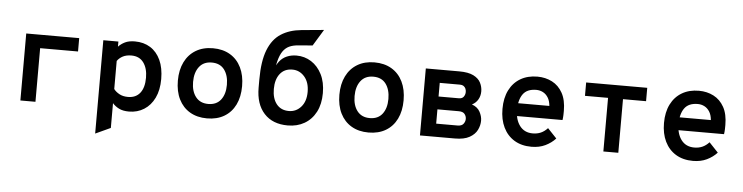

<svg xmlns="http://www.w3.org/2000/svg" viewBox="-52 -996 5648 1459"><g transform="rotate(5 2772.0 -267.0)"><path d="M116 0V-511H520V-409H231V0Z M704 201V-511H819V-472Q839.5 -494 869.2 -508.5Q899 -523 944 -523Q1012 -523 1062.2 -491.5Q1112.5 -460 1140.2 -400Q1168 -340 1168 -255Q1168 -171 1139 -111.2Q1110 -51.5 1059.5 -19.8Q1009 12 945 12Q898.5 12 868.5 -3.2Q838.5 -18.5 819 -41V148ZM928 -98Q987.5 -98 1019.8 -138.8Q1052 -179.5 1052 -255Q1052 -327 1020 -370.5Q988 -414 927 -414Q889 -414 862.2 -400.2Q835.5 -386.5 819 -363V-149Q833.5 -129 861 -113.5Q888.5 -98 928 -98Z M1540 12Q1464.5 12 1409.5 -20.5Q1354.5 -53 1324.8 -112.8Q1295 -172.5 1295 -255Q1295 -336.5 1324.8 -396.8Q1354.5 -457 1409.5 -490Q1464.5 -523 1540 -523Q1616 -523 1671 -490.2Q1726 -457.5 1755.5 -397.2Q1785 -337 1785 -255Q1785 -173 1755.5 -113Q1726 -53 1671 -20.5Q1616 12 1540 12ZM1540 -98Q1603 -98 1636 -141Q1669 -184 1669 -255Q1669 -326.5 1636.5 -370.2Q1604 -414 1540 -414Q1478 -414 1444.5 -370.5Q1411 -327 1411 -255Q1411 -184 1444.5 -141Q1478 -98 1540 -98Z M2156 12Q2040.5 12 1975.8 -58.5Q1911 -129 1911 -255V-317Q1911 -457.5 1944.5 -542.8Q1978 -628 2042 -669.2Q2106 -710.5 2197 -719L2368 -735L2292 -610L2182 -601Q2143 -598 2114.5 -584.8Q2086 -571.5 2066.5 -543.2Q2047 -515 2035 -467Q2033 -458 2031.2 -451Q2029.5 -444 2028 -435Q2032 -442.5 2037 -450.5Q2042 -458.5 2048 -466Q2070.5 -494.5 2104 -508.8Q2137.5 -523 2177 -523Q2239 -523 2289.8 -490.8Q2340.5 -458.5 2370.8 -398.8Q2401 -339 2401 -256Q2401 -172 2369.8 -112Q2338.5 -52 2283.2 -20Q2228 12 2156 12ZM2155 -98Q2210 -98 2247.5 -140.2Q2285 -182.5 2285 -255Q2285 -328 2247.5 -371Q2210 -414 2155 -414Q2094.5 -414 2060.8 -371Q2027 -328 2027 -255Q2027 -182.5 2060.8 -140.2Q2094.5 -98 2155 -98Z M2772 12Q2696.5 12 2641.5 -20.5Q2586.5 -53 2556.8 -112.8Q2527 -172.5 2527 -255Q2527 -336.5 2556.8 -396.8Q2586.5 -457 2641.5 -490Q2696.5 -523 2772 -523Q2848 -523 2903 -490.2Q2958 -457.5 2987.5 -397.2Q3017 -337 3017 -255Q3017 -173 2987.5 -113Q2958 -53 2903 -20.5Q2848 12 2772 12ZM2772 -98Q2835 -98 2868 -141Q2901 -184 2901 -255Q2901 -326.5 2868.5 -370.2Q2836 -414 2772 -414Q2710 -414 2676.5 -370.5Q2643 -327 2643 -255Q2643 -184 2676.5 -141Q2710 -98 2772 -98Z M3164 0V-511H3419Q3488.5 -511 3527.8 -491.2Q3567 -471.5 3583 -440Q3599 -408.5 3599 -374Q3599 -339.5 3583 -311.8Q3567 -284 3537 -269Q3580.5 -253.5 3598.8 -219.2Q3617 -185 3617 -152Q3617 -116 3599.8 -81Q3582.5 -46 3541.5 -23Q3500.5 0 3430 0ZM3279 -100H3442Q3473.5 -100 3486.8 -117.5Q3500 -135 3500 -155Q3500 -176 3486.8 -192.5Q3473.5 -209 3442 -209H3279ZM3279 -307H3434Q3459 -307 3470.5 -323Q3482 -339 3482 -359Q3482 -373 3476.8 -384.8Q3471.5 -396.5 3461 -403.8Q3450.5 -411 3434 -411H3279Z M4015 12Q3939 12 3884.2 -21.2Q3829.5 -54.5 3800.2 -114.8Q3771 -175 3771 -256Q3771 -339 3801 -398.8Q3831 -458.5 3885.8 -490.8Q3940.5 -523 4015 -523Q4076.5 -523 4127 -497Q4177.5 -471 4207.2 -417.5Q4237 -364 4237 -281Q4237 -267.5 4236.5 -249Q4236 -230.5 4233 -211H3859V-309H4124Q4120.5 -348.5 4104.5 -373.5Q4088.5 -398.5 4065 -410.2Q4041.5 -422 4015 -422Q3944.5 -422 3913.2 -378Q3882 -334 3882 -258Q3882 -182.5 3917.2 -136.2Q3952.5 -90 4016 -90Q4050 -90 4077.5 -102Q4105 -114 4129 -140L4198 -67Q4166 -32 4120.2 -10Q4074.5 12 4015 12Z M4563 0V-409H4387V-511H4853V-409H4677V0Z M5247 12Q5171 12 5116.2 -21.2Q5061.5 -54.5 5032.2 -114.8Q5003 -175 5003 -256Q5003 -339 5033 -398.8Q5063 -458.5 5117.8 -490.8Q5172.5 -523 5247 -523Q5308.5 -523 5359 -497Q5409.5 -471 5439.2 -417.5Q5469 -364 5469 -281Q5469 -267.5 5468.5 -249Q5468 -230.5 5465 -211H5091V-309H5356Q5352.5 -348.5 5336.5 -373.5Q5320.5 -398.5 5297 -410.2Q5273.5 -422 5247 -422Q5176.5 -422 5145.2 -378Q5114 -334 5114 -258Q5114 -182.5 5149.2 -136.2Q5184.5 -90 5248 -90Q5282 -90 5309.5 -102Q5337 -114 5361 -140L5430 -67Q5398 -32 5352.2 -10Q5306.5 12 5247 12Z"/></g></svg>

Font: Overpass Mono
Style: Bold
Weight: 700
Monospace: yes
Designer: Delve Withrington, Dave Bailey
Foundry: Delve Fonts LLC
Version: Version 4.000